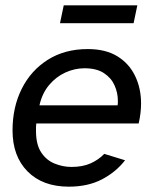

<svg xmlns="http://www.w3.org/2000/svg" viewBox="-20 -688 582 720"><path d="M238 12Q140 12 83.5 -45Q27 -102 27 -199Q27 -286 61.5 -355Q96 -424 159.5 -464Q223 -504 309 -504Q376 -504 420 -477Q464 -450 486.5 -403.5Q509 -357 509 -300Q509 -264 500 -225H116Q115 -218 115 -211Q115 -204 115 -197Q115 -146 134.5 -116.5Q154 -87 185 -74.5Q216 -62 248 -62Q290 -62 320 -75.5Q350 -89 371 -111L449 -87Q415 -43 362.5 -15.5Q310 12 238 12ZM128 -293H421Q422 -298 422 -302Q422 -306 422 -310Q422 -340 409.5 -368Q397 -396 369.5 -414Q342 -432 297 -432Q260 -432 225 -416Q190 -400 164 -369Q138 -338 128 -293ZM205 -601 219 -668H495L481 -601Z"/></svg>

Font: Atkinson Hyperlegible
Style: Italic
Weight: 400
Italic angle: -12°
Designer: Elliott Scott, Megan Eiswerth, Linus Boman, Theodore Petrosky
Foundry: Braille Institute
Version: Version 1.006; ttfautohint (v1.8.3)